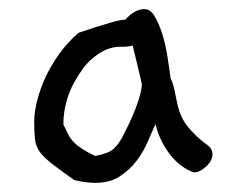

<svg xmlns="http://www.w3.org/2000/svg" viewBox="-20 -416 506 421"><path d="M432 -100Q446 -91 446 -78Q446 -64 432 -51Q418 -38 405 -38Q374 -49 351.5 -79Q329 -109 321 -144Q314 -129 304.5 -106.5Q295 -84 280 -64Q265 -44 243 -29.5Q221 -15 188 -15Q171 -15 143 -21Q112 -43 94.5 -56.5Q77 -70 68 -82Q59 -94 57 -109Q55 -124 55 -149Q55 -170 61.5 -195.5Q68 -221 80 -247Q92 -273 110 -298Q128 -323 152 -344Q196 -359 221 -366Q246 -373 255 -373Q275 -396 297 -396Q309 -396 318 -382Q327 -368 334.5 -345.5Q342 -323 346.5 -296Q351 -269 354 -244Q357 -239 359 -232.5Q361 -226 363 -216L369 -188Q375 -159 392 -138Q409 -117 432 -100ZM291 -232Q289 -241 284 -262Q279 -283 271 -316Q259 -313 245 -313.5Q231 -314 215 -308Q199 -302 180.5 -286Q162 -270 143 -236Q119 -192 119 -143Q125 -130 130 -120.5Q135 -111 142.5 -103.5Q150 -96 161 -89Q172 -82 189 -74Q204 -77 214.5 -81Q225 -85 233 -93.5Q241 -102 248 -115Q255 -128 265 -149Q291 -207 291 -232Z"/></svg>

Font: Gaegu
Style: Regular
Weight: 400
Designer: JIKJI
Foundry: JIKJI
Version: Version 1.00